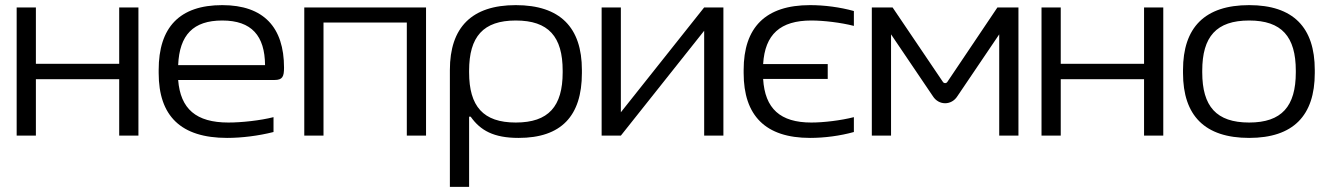

<svg xmlns="http://www.w3.org/2000/svg" viewBox="-20 -529 5181 749"><path d="M45 0H120V-220H445V0H520V-500H445V-280H120V-500H45Z M1088 -265C1088 -422 1009 -509 847 -509C680 -509 599 -422 599 -256V-244C599 -77 685 9 866 9C922 9 988 1 1047 -14V-72C996 -59 923 -51 871 -51C745 -51 684 -104 675 -217H1051C1082 -217 1088 -230 1088 -265ZM675 -275C680 -393 734 -449 847 -449C962 -449 1013 -389 1014 -275Z M1167 0H1242V-441H1567V0H1642V-500H1167Z M2250 -244V-256C2250 -422 2165 -509 1992 -509C1820 -509 1735 -422 1735 -256V200H1810V-74H1816C1854 -20 1906 9 2003 9C2169 9 2250 -76 2250 -244ZM1810 -247V-253C1810 -386 1865 -449 1992 -449C2120 -449 2175 -386 2175 -253V-247C2175 -114 2120 -51 1992 -51C1865 -51 1810 -114 1810 -247Z M2327 0H2402L2727 -409V0H2802V-500H2727L2402 -91V-500H2327Z M2881 -256V-244C2881 -78 2966 9 3140 9C3196 9 3257 1 3311 -14V-72C3260 -59 3193 -51 3145 -51C3024 -51 2964 -105 2957 -221H3209V-279H2957C2964 -395 3024 -449 3145 -449C3193 -449 3260 -441 3311 -428V-486C3257 -501 3196 -509 3140 -509C2966 -509 2881 -422 2881 -256Z M3381 -500V0H3456V-395L3619 -154C3642 -117 3692 -117 3715 -154L3878 -395V0H3953V-500H3871L3676 -210C3672 -203 3662 -203 3658 -210L3462 -500Z M4043 0H4118V-220H4443V0H4518V-500H4443V-280H4118V-500H4043Z M4595 -256V-244C4595 -78 4680 9 4853 9C5025 9 5109 -78 5109 -244V-256C5109 -422 5025 -509 4853 -509C4680 -509 4595 -422 4595 -256ZM4670 -247V-253C4670 -386 4725 -449 4853 -449C4980 -449 5035 -386 5035 -253V-247C5035 -114 4980 -51 4853 -51C4725 -51 4670 -114 4670 -247Z"/></svg>

Font: LT Wave Light
Style: Regular
Weight: 300
Designer: Daniel Lyons
Version: Version 2.5 (Glyphs App)